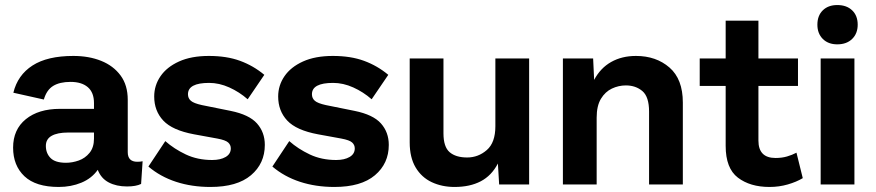

<svg xmlns="http://www.w3.org/2000/svg" viewBox="-20 -732 3478 762"><path d="M353 -323Q353 -365 328.5 -386Q304 -407 260 -407Q217 -407 191 -391Q165 -375 154 -337L33 -364Q50 -434 109 -472Q168 -510 271 -510Q333 -510 381.5 -490.5Q430 -471 458.5 -432.5Q487 -394 487 -336V-128Q487 -90 525 -90Q530 -90 536 -90.5Q542 -91 546 -92L540 -2Q520 8 484 8Q442 8 411.5 -8Q381 -24 368 -58Q344 -24 303 -7Q262 10 213 10Q122 10 77 -32.5Q32 -75 32 -146Q32 -218 82.5 -259Q133 -300 218 -300H353ZM242 -86Q267 -86 292.5 -95Q318 -104 335.5 -125.5Q353 -147 353 -182V-206H250Q208 -206 185 -193Q162 -180 162 -153Q162 -124 180.5 -105Q199 -86 242 -86Z M815 10Q741 10 678.5 -10.5Q616 -31 569 -71L636 -172Q671 -141 717.5 -119Q764 -97 822 -97Q855 -97 875.5 -109Q896 -121 896 -143Q896 -157 885.5 -166.5Q875 -176 843 -182L750 -199Q664 -215 628 -253.5Q592 -292 592 -349Q592 -393 617 -429.5Q642 -466 690.5 -488Q739 -510 809 -510Q880 -510 933 -490.5Q986 -471 1029 -435L963 -338Q930 -367 890 -385Q850 -403 810 -403Q726 -403 726 -358Q726 -342 737.5 -332Q749 -322 781 -315L895 -292Q969 -277 1000 -242Q1031 -207 1031 -157Q1031 -83 976 -36.5Q921 10 815 10Z M1307 10Q1233 10 1170.5 -10.5Q1108 -31 1061 -71L1128 -172Q1163 -141 1209.5 -119Q1256 -97 1314 -97Q1347 -97 1367.5 -109Q1388 -121 1388 -143Q1388 -157 1377.5 -166.5Q1367 -176 1335 -182L1242 -199Q1156 -215 1120 -253.5Q1084 -292 1084 -349Q1084 -393 1109 -429.5Q1134 -466 1182.5 -488Q1231 -510 1301 -510Q1372 -510 1425 -490.5Q1478 -471 1521 -435L1455 -338Q1422 -367 1382 -385Q1342 -403 1302 -403Q1218 -403 1218 -358Q1218 -342 1229.5 -332Q1241 -322 1273 -315L1387 -292Q1461 -277 1492 -242Q1523 -207 1523 -157Q1523 -83 1468 -36.5Q1413 10 1307 10Z M1784 10Q1734 10 1693.5 -9Q1653 -28 1629.5 -67.5Q1606 -107 1606 -167V-500H1740V-203Q1740 -149 1764.5 -128Q1789 -107 1834 -107Q1878 -107 1912 -136.5Q1946 -166 1946 -231V-500H2080V0H1961L1956 -83Q1931 -35 1888 -12.5Q1845 10 1784 10Z M2214 0V-500H2334L2338 -415Q2363 -462 2405.5 -486Q2448 -510 2504 -510Q2584 -510 2637 -464Q2690 -418 2690 -325V0H2556V-289Q2556 -348 2529.5 -370.5Q2503 -393 2464 -393Q2435 -393 2408.5 -380.5Q2382 -368 2365 -340Q2348 -312 2348 -265V0Z M3141 -126 3166 -25Q3141 -10 3106.5 0Q3072 10 3034 10Q2957 10 2908.5 -27Q2860 -64 2860 -153V-391H2757V-500H2860V-650H2990V-500H3147V-391H2990V-174Q2990 -105 3058 -105Q3083 -105 3103.5 -111Q3124 -117 3141 -126Z M3371 -500V0H3237V-500ZM3303 -712Q3340 -712 3362 -691Q3384 -670 3384 -634Q3384 -599 3362 -577.5Q3340 -556 3303 -556Q3267 -556 3245.5 -577.5Q3224 -599 3224 -634Q3224 -670 3245.5 -691Q3267 -712 3303 -712Z"/></svg>

Font: Prodigy Sans SemiBold
Style: Regular
Weight: 600
Designer: Wei Huang
Foundry: Wei Huang
Version: Version 1.003; ttfautohint (v1.8.3)